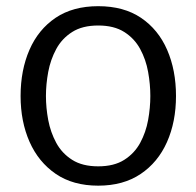

<svg xmlns="http://www.w3.org/2000/svg" viewBox="-20 -574 620 606"><path d="M125 -271Q125 -234 132.2 -195.2Q139.5 -156.5 157.5 -123.2Q175.5 -90 207.8 -69.5Q240 -49 290 -49Q340 -49 372.2 -69.5Q404.5 -90 422.5 -123.2Q440.5 -156.5 447.5 -195.2Q454.5 -234 454.5 -271Q454.5 -308 447.5 -347Q440.5 -386 422.5 -419.2Q404.5 -452.5 372.2 -473Q340 -493.5 290 -493.5Q240 -493.5 207.8 -473Q175.5 -452.5 157.5 -419.2Q139.5 -386 132.2 -347Q125 -308 125 -271ZM45 -271Q45 -352.5 73 -416.8Q101 -481 155.5 -517.8Q210 -554.5 290 -554.5Q370.5 -554.5 425 -517.8Q479.5 -481 507.5 -416.8Q535.5 -352.5 535.5 -271Q535.5 -189.5 507 -125.5Q478.5 -61.5 423.8 -24.8Q369 12 290 12Q210.5 12 156 -25.2Q101.5 -62.5 73.2 -126.5Q45 -190.5 45 -271Z"/></svg>

Font: Signika SC
Style: Regular
Weight: 300
Designer: Anna Giedryś
Foundry: Anna Giedryś
Version: Version 2.000